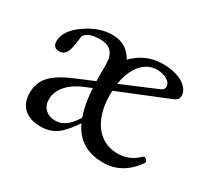

<svg xmlns="http://www.w3.org/2000/svg" viewBox="-97 -570 780 725"><g transform="rotate(30 293.0 -207.0)"><path d="M145 11Q98 11 72 -12.5Q46 -36 46 -79Q46 -109 58 -132Q70 -155 96.5 -174Q123 -193 166 -211L466 -337Q482 -343 482 -357Q482 -373 464 -384Q446 -395 420 -395Q388 -395 363.5 -374Q339 -353 325.5 -315Q312 -277 312 -226Q312 -171 328.5 -130.5Q345 -90 375.5 -68Q406 -46 448 -46Q499 -46 536 -83Q541 -88 546.5 -85Q552 -82 555 -76.5Q558 -71 554 -65Q500 11 417 11Q327 11 284.5 -55.5Q242 -122 242 -262V-317Q242 -387 176 -387Q125 -387 109 -362Q106 -336 103 -319.5Q100 -303 96 -293Q86 -270 64 -270Q36 -270 36 -299Q36 -322 51 -344Q66 -366 95 -386Q124 -406 152 -415.5Q180 -425 208 -425Q241 -425 265 -410Q289 -395 305 -363L295 -365Q326 -397 358 -411Q390 -425 430 -425Q464 -425 491 -416Q518 -407 534 -390Q549 -374 549 -356Q549 -339 532 -331L220 -204Q172 -185 146.5 -156.5Q121 -128 121 -94Q121 -68 137.5 -52Q154 -36 182 -36Q208 -36 230 -54Q252 -72 271 -108L277 -83Q242 -30 213.5 -9.5Q185 11 145 11Z"/></g></svg>

Font: Junicode VF
Style: Regular
Weight: 400
Designer: Peter S. Baker
Version: Version 2.213